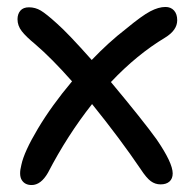

<svg xmlns="http://www.w3.org/2000/svg" viewBox="-20 -487 561 557"><path d="M71.8 49.8Q52.2 49.8 43.2 35.4Q34.2 21 42 -8.8Q49.8 -46.4 89.8 -113.5Q129.9 -180.7 189 -251Q130.4 -317.4 82 -358.9Q55.2 -380.9 43 -396.7Q30.8 -412.6 30.8 -431.2Q30.8 -446.3 39.1 -456.1Q47.4 -465.8 64 -465.8Q82.5 -465.8 98.4 -456.3Q114.3 -446.8 145 -418.9Q176.3 -391.6 246.1 -313Q295.4 -364.7 346.2 -403.8Q391.6 -441.4 415.8 -454.1Q439.9 -466.8 460 -466.8Q475.6 -466.8 484.9 -456.5Q494.1 -446.3 494.1 -428.2Q494.1 -399.4 459 -377.9Q377 -328.6 301.8 -249Q395 -137.2 434.1 -83Q481 -14.6 481 16.1Q481 31.2 471.7 39.6Q462.4 47.9 445.8 47.9Q430.2 47.9 417.5 38.6Q404.8 29.3 388.2 3.9Q329.1 -83.5 247.1 -185.1Q175.3 -94.2 119.1 14.2Q98.6 49.8 71.8 49.8Z"/></svg>

Font: Shantell Sans Bouncy
Style: Regular
Weight: 400
Designer: Stephen Nixon, Anya Danilova, Shantell Martin
Foundry: Arrow Type
Version: Version 1.006;[9816181b4]